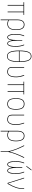

<svg xmlns="http://www.w3.org/2000/svg" viewBox="2495 -3285 1010 6040"><g transform="rotate(90 3000.0 -265.0)"><path d="M365.2 -500V0H344.7V-500H155.3V0H134.8V-500H49.8V-519.5H450.2V-500Z M754.9 -509.8Q615.2 -509.8 615.2 -304.7V-44.9Q660.2 -9.8 724.6 -9.8Q816.4 -9.8 860.8 -70.8Q905.3 -131.8 905.3 -259.8Q905.3 -509.8 754.9 -509.8ZM724.6 9.8Q665 9.8 615.2 -21.5V219.7H594.7V-304.7Q594.7 -418 636.7 -474.1Q678.7 -530.3 754.9 -530.3Q924.8 -530.3 924.8 -260.3Q924.8 9.8 724.6 9.8Z M1249 -136.7Q1226.6 10.7 1150.4 9.8Q1106.4 9.8 1078.1 -52.7Q1049.8 -115.2 1049.8 -250Q1049.8 -409.2 1097.7 -519.5H1120.1Q1070.3 -411.1 1070.3 -250Q1070.3 -166 1082.5 -109.9Q1094.7 -53.7 1111.8 -31.7Q1128.9 -9.8 1150.4 -9.8Q1240.2 -9.8 1240.2 -294.9V-460H1259.8V-294.9Q1259.8 -9.8 1349.6 -9.8Q1371.1 -9.8 1388.2 -31.7Q1405.3 -53.7 1417.5 -109.9Q1429.7 -166 1429.7 -250Q1429.7 -412.1 1379.9 -519.5H1402.3Q1450.2 -408.2 1450.2 -250Q1450.2 -115.2 1421.9 -52.7Q1393.6 9.8 1349.6 9.8Q1272.5 9.8 1251 -136.7Z M1615.2 -663.1Q1660.2 -750 1750 -750Q1839.8 -750 1884.8 -663.1Q1929.7 -576.2 1929.7 -365.2Q1929.7 -154.3 1884.8 -67.4Q1839.8 19.5 1750 19.5Q1660.2 19.5 1615.2 -67.4Q1570.3 -154.3 1570.3 -365.2Q1570.3 -576.2 1615.2 -663.1ZM1589.8 -355.5Q1590.8 -264.6 1600.6 -198.2Q1610.4 -131.8 1624.5 -94.2Q1638.7 -56.6 1660.6 -34.7Q1682.6 -12.7 1703.1 -6.3Q1723.6 0 1750 0Q1776.4 0 1796.9 -6.3Q1817.4 -12.7 1839.4 -34.7Q1861.3 -56.6 1875.5 -94.2Q1889.6 -131.8 1899.4 -197.8Q1909.2 -263.7 1910.2 -355.5ZM1589.8 -375H1910.2Q1909.2 -465.8 1899.4 -531.7Q1889.6 -597.7 1875.5 -635.3Q1861.3 -672.9 1839.4 -694.8Q1817.4 -716.8 1796.9 -723.6Q1776.4 -730.5 1750 -730.5Q1723.6 -730.5 1703.1 -723.6Q1682.6 -716.8 1660.6 -694.8Q1638.7 -672.9 1624.5 -635.3Q1610.4 -597.7 1600.6 -531.7Q1590.8 -465.8 1589.8 -375Z M2245.1 9.8Q2165 9.8 2127.4 -25.9Q2089.8 -61.5 2089.8 -139.6V-519.5H2110.4V-139.6Q2110.4 -69.3 2141.1 -39.6Q2171.9 -9.8 2245.1 -9.8Q2389.6 -9.8 2389.6 -269.5Q2389.6 -376 2339.8 -519.5H2361.3Q2410.2 -377 2410.2 -269.5Q2410.2 -128.9 2366.7 -59.6Q2323.2 9.8 2245.1 9.8Z M2865.2 -500V0H2844.7V-500H2655.3V0H2634.8V-500H2549.8V-519.5H2950.2V-500Z M3386.2 -55.2Q3342.8 9.8 3250 9.8Q3157.2 9.8 3113.8 -55.2Q3070.3 -120.1 3070.3 -260.3Q3070.3 -400.4 3113.8 -465.3Q3157.2 -530.3 3250 -530.3Q3342.8 -530.3 3386.2 -465.3Q3429.7 -400.4 3429.7 -260.3Q3429.7 -120.1 3386.2 -55.2ZM3127.9 -69.3Q3166 -9.8 3250 -9.8Q3334 -9.8 3372.1 -69.3Q3410.2 -128.9 3410.2 -259.8Q3410.2 -390.6 3372.1 -450.2Q3334 -509.8 3250 -509.8Q3166 -509.8 3127.9 -450.2Q3089.8 -390.6 3089.8 -259.8Q3089.8 -128.9 3127.9 -69.3Z M3745.1 9.8Q3665 9.8 3627.4 -25.9Q3589.8 -61.5 3589.8 -139.6V-519.5H3610.4V-139.6Q3610.4 -69.3 3641.1 -39.6Q3671.9 -9.8 3745.1 -9.8Q3889.6 -9.8 3889.6 -269.5Q3889.6 -376 3839.8 -519.5H3861.3Q3910.2 -377 3910.2 -269.5Q3910.2 -128.9 3866.7 -59.6Q3823.2 9.8 3745.1 9.8Z M4254.9 -509.8Q4115.2 -509.8 4115.2 -304.7V-44.9Q4160.2 -9.8 4224.6 -9.8Q4316.4 -9.8 4360.8 -70.8Q4405.3 -131.8 4405.3 -259.8Q4405.3 -509.8 4254.9 -509.8ZM4224.6 9.8Q4165 9.8 4115.2 -21.5V219.7H4094.7V-304.7Q4094.7 -418 4136.7 -474.1Q4178.7 -530.3 4254.9 -530.3Q4424.8 -530.3 4424.8 -260.3Q4424.8 9.8 4224.6 9.8Z M4749 -66.4H4751Q4801.8 -270.5 4927.7 -519.5H4950.2Q4801.8 -230.5 4759.8 -19.5V219.7H4740.2V-19.5Q4698.2 -230.5 4549.8 -519.5H4572.3Q4698.2 -270.5 4749 -66.4Z M5249 -136.7Q5226.6 10.7 5150.4 9.8Q5106.4 9.8 5078.1 -52.7Q5049.8 -115.2 5049.8 -250Q5049.8 -409.2 5097.7 -519.5H5120.1Q5070.3 -411.1 5070.3 -250Q5070.3 -166 5082.5 -109.9Q5094.7 -53.7 5111.8 -31.7Q5128.9 -9.8 5150.4 -9.8Q5240.2 -9.8 5240.2 -294.9V-460H5259.8V-294.9Q5259.8 -9.8 5349.6 -9.8Q5371.1 -9.8 5388.2 -31.7Q5405.3 -53.7 5417.5 -109.9Q5429.7 -166 5429.7 -250Q5429.7 -412.1 5379.9 -519.5H5402.3Q5450.2 -408.2 5450.2 -250Q5450.2 -115.2 5421.9 -52.7Q5393.6 9.8 5349.6 9.8Q5272.5 9.8 5251 -136.7ZM5221.7 -589.8H5197.3L5317.4 -750H5341.8Z M5749 -14.6H5751Q5842.8 -177.7 5874 -280.3Q5905.3 -382.8 5905.3 -519.5H5924.8Q5924.8 -379.9 5892.6 -273.9Q5860.4 -168 5764.6 0H5735.4L5570.3 -519.5H5590.8Z"/></g></svg>

Font: Mgen+ 1mn thin
Style: Regular
Weight: 100
Designer: [Source Han Sans]
Ryoko NISHIZUKA  (kana & ideographs); Paul D. Hunt (Latin, Greek & Cyrillic); Wenlong ZHANG  (bopomofo
Version: Version 1.059.20150602